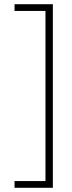

<svg xmlns="http://www.w3.org/2000/svg" viewBox="-20 -769 340 912"><path d="M49 -717V-749H231V123H49V91H196V-717Z"/></svg>

Font: TitilliumText22L Th
Style: Thin
Weight: 100
Designer: Campivisivi
Foundry: Campivisivi
Version: 1.000